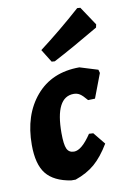

<svg xmlns="http://www.w3.org/2000/svg" viewBox="-85 -787 562 847"><g transform="rotate(-10 196.0 -363.0)"><path d="M322 -735 336 -734 392 -650 389 -636Q270 -566 184 -521L170 -522L134 -580Q229 -652 322 -735ZM286 -476 367 -451 371 -436 330 -328 299 -327Q280 -350 268 -357.5Q256 -365 241 -365Q158 -365 158 -204Q158 -153 167 -133.5Q176 -114 199 -114Q233 -114 277 -180L296 -179L340 -125Q307 -70 271.5 -39.5Q236 -9 184 9H164Q88 -3 54 -45.5Q20 -88 20 -175Q20 -309 91 -392.5Q162 -476 286 -476Z"/></g></svg>

Font: Alegreya Sans SC ExtraBold
Style: Italic
Weight: 800
Italic angle: -7°
Designer: Juan Pablo del Peral
Foundry: Huerta Tipografica
Version: Version 2.007